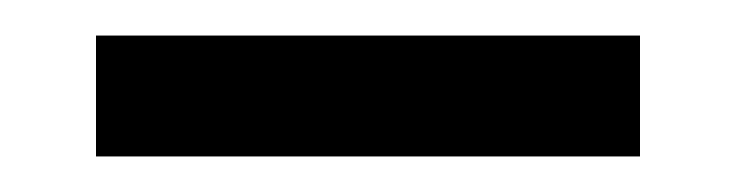

<svg xmlns="http://www.w3.org/2000/svg" viewBox="-20 -284 415 108"><path d="M34 -196V-264H340V-196Z"/></svg>

Font: EauTestInfant Medium
Style: Regular
Weight: 500
Designer: Christian Thalmann (Catharsis Fonts)
Version: Version 0.001;PS 000.001;hotconv 1.0.88;makeotf.lib2.5.64775